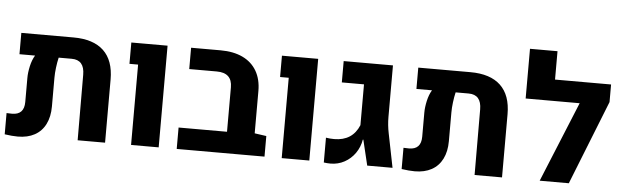

<svg xmlns="http://www.w3.org/2000/svg" viewBox="-48 -922 3580 1103"><g transform="rotate(5 1742.0 -370.5)"><path d="M583.5 -364.3V0H425.3L424.3 -377.9Q424.3 -463.4 350.6 -463.4H275.4Q269 -436 265.1 -404.5Q261.2 -373 261.2 -346.2V-180.7Q261.2 -121.1 239.7 -78.4Q218.3 -35.6 177.7 -13.4Q137.2 8.8 80.6 8.8Q47.9 8.8 4.9 2.4V-120.1Q25.4 -119.1 36.6 -119.1Q106.4 -119.1 106.4 -192.9V-331.5Q106.4 -362.8 114.7 -399.9Q123 -437 139.2 -463.4H49.3V-586.4H350.1Q464.8 -586.4 524.2 -530.3Q583.5 -474.1 583.5 -364.3Z M733.4 -463.4H683.6V-586.4H892.6V0H733.4Z M1502.9 -118.7V0H996.6V-123.5H1275.9V-379.9Q1275.9 -463.4 1187 -463.4H1028.3V-586.4H1198.7Q1272.9 -586.4 1325.9 -561.3Q1378.9 -536.1 1407 -488Q1435.1 -439.9 1435.1 -372.6V-128.4Z M1602.1 -463.4H1552.2V-586.4H1761.2V0H1602.1Z M1845.2 3.9V-139.2Q1868.2 -135.3 1893.1 -135.3Q1998 -135.7 2036.1 -228V-463.4H1908.2V-586.4H2192.4V-290Q2192.4 -242.7 2202.1 -195.3L2241.2 0H2095.2L2060.1 -146.5H2057.1Q2049.8 -103 2025.4 -68.1Q2001 -33.2 1964.1 -13.2Q1927.2 6.8 1883.8 6.8Q1863.8 6.8 1845.2 3.9Z M2872.6 -364.3V0H2714.4L2713.4 -377.9Q2713.4 -463.4 2639.6 -463.4H2564.5Q2558.1 -436 2554.2 -404.5Q2550.3 -373 2550.3 -346.2V-180.7Q2550.3 -121.1 2528.8 -78.4Q2507.3 -35.6 2466.8 -13.4Q2426.3 8.8 2369.6 8.8Q2336.9 8.8 2293.9 2.4V-120.1Q2314.5 -119.1 2325.7 -119.1Q2395.5 -119.1 2395.5 -192.9V-331.5Q2395.5 -362.8 2403.8 -399.9Q2412.1 -437 2428.2 -463.4H2338.4V-586.4H2639.2Q2753.9 -586.4 2813.2 -530.3Q2872.6 -474.1 2872.6 -364.3Z M3450.2 -484.9 3257.8 0H3089.8L3279.8 -463.4H2968.3V-750H3127V-586.4H3450.2Z"/></g></svg>

Font: Heebo ExtraBold
Style: Regular
Weight: 800
Designer: Oded Ezer
Foundry: Meir Sadan
Version: Version 2.001; ttfautohint (v1.5.14-ce02) -l 8 -r 50 -G 200 